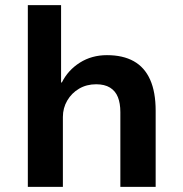

<svg xmlns="http://www.w3.org/2000/svg" viewBox="-20 -725 711 745"><path d="M88 0V-705H217V-405H220Q244 -453 290 -482Q336 -511 395 -511Q457 -511 499 -487.5Q541 -464 562.5 -416Q584 -368 584 -295V0H447V-290Q447 -324 437.5 -348Q428 -372 407 -385Q386 -398 353 -398Q316 -398 287 -381Q258 -364 241 -335Q224 -306 224 -271V0Z"/></svg>

Font: Nunito Sans 7pt
Style: Bold
Weight: 700
Designer: Vernon Adams
Foundry: Vernon Adams
Version: Version 3.101;gftools[0.9.27]